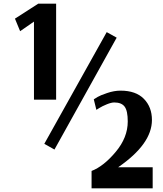

<svg xmlns="http://www.w3.org/2000/svg" viewBox="-20 -770 883 1040"><path d="M164 -230V-653L89 -601L61 -669L187 -750H284V-230ZM275 40 220 9 558 -596 612 -566ZM476 250V156Q541 131 606.5 53Q672 -25 672 -112Q672 -170 655 -192.5Q638 -215 599 -215Q583 -215 558.5 -205Q534 -195 518 -185L502 -175L488 -232Q496 -237 509 -245Q522 -253 560 -266Q598 -279 633 -279Q716 -279 759.5 -234.5Q803 -190 803 -120Q803 10 620 136H807V250Z"/></svg>

Font: Arsenal
Style: Bold
Weight: 700
Designer: Andrij Shevchenko
Foundry: Stairsfor
Version: Version 2.001;PS 002.001;hotconv 1.0.88;makeotf.lib2.5.64775